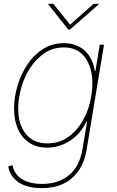

<svg xmlns="http://www.w3.org/2000/svg" viewBox="-20 -778 617 1013"><path d="M200.7 214.8Q152.8 214.8 115.5 202.1Q78.1 189.5 54.2 163.6Q30.3 137.7 23.4 100.1L45.9 93.3Q52.2 127 73 148.7Q93.8 170.4 126.5 181.4Q159.2 192.4 201.2 192.4Q288.6 192.4 344.2 146.2Q399.9 100.1 415 9.8L439.5 -136.7H436.5Q415 -91.8 382.1 -61Q349.1 -30.3 309.8 -14.6Q270.5 1 229.5 1Q174.3 1 135.3 -24.4Q96.2 -49.8 75.2 -95.9Q54.2 -142.1 54.2 -204.1Q54.2 -264.2 72.3 -325.2Q90.3 -386.2 124.3 -437.3Q158.2 -488.3 207 -519.3Q255.9 -550.3 317.4 -550.3Q351.1 -550.3 378.9 -540Q406.7 -529.8 427.7 -510.3Q448.7 -490.7 462.2 -463.6Q475.6 -436.5 480.5 -402.8H483.4L506.3 -542.5H528.8L437 11.7Q425.8 78.1 394 123.5Q362.3 168.9 313.2 191.9Q264.2 214.8 200.7 214.8ZM230 -21.5Q287.1 -21.5 331.1 -49.3Q375 -77.1 405.5 -123.3Q436 -169.4 451.7 -225.6Q467.3 -281.7 467.3 -338.4Q467.3 -422.4 428.5 -475.1Q389.6 -527.8 316.9 -527.8Q261.2 -527.8 216.8 -498.8Q172.4 -469.7 140.9 -422.4Q109.4 -375 92.8 -317.6Q76.2 -260.3 76.2 -204.6Q76.2 -120.6 116.7 -71Q157.2 -21.5 230 -21.5ZM261.2 -757.8 349.6 -647.9 474.1 -757.8H501.5L501 -755.4L348.6 -621.6H340.8L234.4 -755.4L234.9 -757.8Z"/></svg>

Font: Inter 16pt Thin
Style: Italic
Weight: 250
Italic angle: -9.3988°
Version: Version 4.001;git-66647c0bb